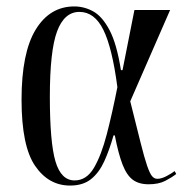

<svg xmlns="http://www.w3.org/2000/svg" viewBox="-20 -567 580 597"><path d="M198 10Q131 10 89 -51.5Q47 -113 47 -257Q47 -403 91 -475Q135 -547 211 -547Q242 -547 270 -531.5Q298 -516 320.5 -473.5Q343 -431 356 -349H361L398 -536H509L385 -252Q405 -172 417 -124Q429 -76 437.5 -51.5Q446 -27 453 -19Q460 -11 469 -11Q482 -11 498 -19.5Q514 -28 523 -35L528 -26Q514 -15 493.5 -4.5Q473 6 442 6Q412 6 393 -8Q374 -22 361 -55.5Q348 -89 337 -146H333Q320 -100 304 -65Q288 -30 263 -10Q238 10 198 10ZM212 -6Q249 -6 272 -45Q295 -84 312 -149.5Q329 -215 345 -296Q329 -418 301.5 -474Q274 -530 227 -530Q180 -530 157.5 -469.5Q135 -409 135 -266Q135 -124 152.5 -65Q170 -6 212 -6Z"/></svg>

Font: Noto Serif Display ExtraCondensed
Style: Regular
Weight: 400
Width: 2
Designer: Monotype Design Team
Foundry: Monotype Imaging Inc.
Version: Version 2.009